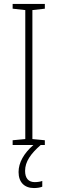

<svg xmlns="http://www.w3.org/2000/svg" viewBox="-20 -734 291 972"><path d="M107 131C107 84 136 44 186 0H207V-24L144 -30V-683L207 -690V-714H44V-690L108 -683V-30L44 -24V0H149C101 42 74 89 74 137C74 189 104 218 152 218C170 218 185 215 194 211V182C187 185 171 188 156 188C124 188 107 168 107 131Z"/></svg>

Font: Noto Sans Bengali Condensed ExtraLight
Style: Regular
Weight: 200
Width: 3
Designer: Joana Ranito - Universal Thirst; Jelle Bosma - Monotype Design Team
Foundry: Universal Thirst ehf.
Version: Version 3.000